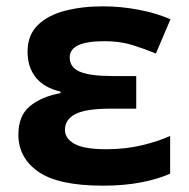

<svg xmlns="http://www.w3.org/2000/svg" viewBox="-20 -576 595 606"><path d="M410 -336V-233H328Q251 -233 218 -216Q185 -199 185 -166Q185 -139 215 -122Q245 -105 316 -105Q377 -105 430 -118Q483 -131 517 -147V-28Q480 -11 426 -0.5Q372 10 305 10Q164 10 101 -34Q38 -78 38 -151Q38 -211 74.5 -241Q111 -271 171 -282V-287Q119 -299 93 -331.5Q67 -364 67 -413Q67 -465 99 -496.5Q131 -528 185 -542Q239 -556 305 -556Q362 -556 419 -545Q476 -534 518 -515L472 -407Q436 -422 397.5 -434Q359 -446 309 -446Q200 -446 200 -395Q200 -363 232.5 -349.5Q265 -336 335 -336Z"/></svg>

Font: Noto IKEA Latin
Style: Bold
Weight: 700
Designer: Monotype Design Team
Foundry: Monotype Imaging Inc.
Version: Version 1.0